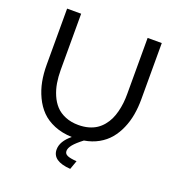

<svg xmlns="http://www.w3.org/2000/svg" viewBox="-156 -838 1068 1153"><g transform="rotate(20 377.5 -261.0)"><path d="M589.8 -710H680.2V-351.1Q680.2 -298.3 671.9 -251.2Q663.6 -204.1 645 -161.6Q626.5 -119.1 599.1 -86.4Q571.8 -53.7 531.5 -31Q491.2 -8.3 440.9 0Q400.4 30.8 382.1 53.2Q363.8 75.7 363.8 94.2Q363.8 113.3 383.3 121.3Q402.8 129.4 441.9 131.8L421.9 188Q305.2 180.2 305.2 106Q305.2 53.7 365.2 4.9Q302.2 2.9 252.2 -17.8Q202.1 -38.6 169.7 -71.8Q137.2 -105 115.5 -150.9Q93.8 -196.8 84.5 -246.1Q75.2 -295.4 75.2 -351.1V-710H165V-351.1Q165 -307.1 171.4 -268.6Q177.7 -230 193.1 -194.1Q208.5 -158.2 232.2 -132.6Q255.9 -106.9 293 -91.6Q330.1 -76.2 377 -76.2Q411.6 -76.2 440.7 -84.2Q469.7 -92.3 491.5 -106.7Q513.2 -121.1 530 -141.6Q546.9 -162.1 558.1 -185.5Q569.3 -209 576.4 -237.1Q583.5 -265.1 586.7 -293Q589.8 -320.8 589.8 -351.1Z"/></g></svg>

Font: Rawline Medium
Style: Regular
Weight: 500
Designer: Matt McInerney, Pablo Impallari, Rodrigo Fuenzalida
Foundry: Matt McInerney, Pablo Impallari, Rodrigo Fuenzalida
Version: Version 4.020;PS 004.020;hotconv 1.0.88;makeotf.lib2.5.64775